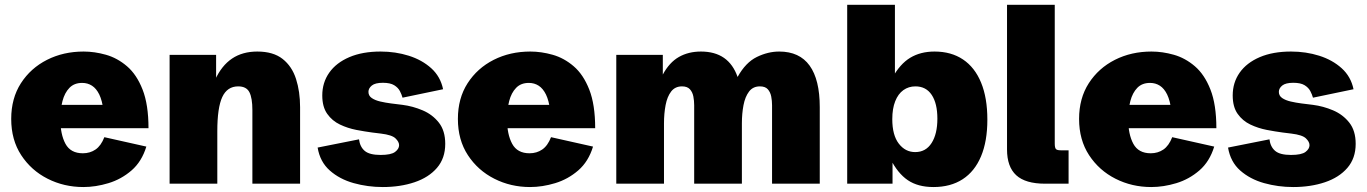

<svg xmlns="http://www.w3.org/2000/svg" viewBox="-20 -752 5596 786"><path d="M321.3 13.7Q242.2 13.7 175 -20.3Q107.9 -54.2 66.9 -116.7Q25.9 -179.2 25.9 -265.1Q25.9 -349.6 65.7 -411.4Q105.5 -473.1 172.6 -507.1Q239.7 -541 322.3 -541Q367.2 -541 413.8 -527.8Q460.4 -514.6 500 -480.7Q539.6 -446.8 563.7 -385.3Q587.9 -323.7 587.9 -227.1H151.4V-322.8H412.6L403.3 -300.8Q398.4 -340.3 386.5 -365Q374.5 -389.6 356.7 -401.1Q338.9 -412.6 316.4 -412.6Q283.7 -412.6 264.2 -392.3Q244.6 -372.1 235.8 -338.4Q227.1 -304.7 227.1 -264.2Q227.1 -202.1 248 -163.3Q269 -124.5 319.3 -124.5Q348.6 -124.5 371.1 -139.9Q393.6 -155.3 407.2 -190.4L579.1 -151.9Q560.5 -90.8 518.6 -54.4Q476.6 -18.1 424.1 -2.2Q371.6 13.7 321.3 13.7Z M674.3 0V-527.3H864.7V-403.8L860.8 -425.8Q887.2 -483.4 929.9 -512.2Q972.7 -541 1033.2 -541Q1098.6 -541 1137 -510.7Q1175.3 -480.5 1191.9 -428.7Q1208.5 -377 1208.5 -313V0H1013.2V-301.3Q1013.2 -350.6 1001 -374.5Q988.8 -398.4 955.1 -398.4Q910.2 -398.4 889.9 -354.7Q869.6 -311 869.6 -214.8V0Z M1546.9 13.7Q1485.4 13.7 1427.7 -2.4Q1370.1 -18.6 1330.1 -54Q1290 -89.4 1280.3 -147.9L1449.7 -181.6Q1453.6 -150.9 1473.1 -134.3Q1492.7 -117.7 1538.1 -117.7Q1581.1 -117.7 1597.4 -130.1Q1613.8 -142.6 1613.8 -157.7Q1613.8 -171.4 1599.1 -185.5Q1584.5 -199.7 1539.6 -205.1L1503.9 -209.5Q1474.1 -213.4 1438.7 -220.2Q1403.3 -227.1 1371.6 -242.2Q1339.8 -257.3 1319.6 -285.9Q1299.3 -314.5 1299.3 -361.3Q1299.3 -414.1 1327.9 -454.6Q1356.4 -495.1 1410.2 -518.1Q1463.9 -541 1538.1 -541Q1599.1 -541 1653.3 -523.9Q1707.5 -506.8 1745.4 -472.7Q1783.2 -438.5 1793.9 -386.7L1627.9 -352.1Q1624.5 -364.7 1617.2 -378.9Q1609.9 -393.1 1593.8 -403.1Q1577.6 -413.1 1547.4 -413.1Q1516.1 -413.1 1502.2 -401.9Q1488.3 -390.6 1488.3 -376Q1488.3 -359.9 1502 -350.6Q1515.6 -341.3 1536.9 -336.4Q1558.1 -331.5 1580.6 -328.6L1627.4 -322.8Q1669.9 -317.4 1710.2 -300.3Q1750.5 -283.2 1776.6 -250Q1802.7 -216.8 1802.7 -163.1Q1802.7 -104 1768.8 -64.7Q1734.9 -25.4 1676.8 -5.9Q1618.7 13.7 1546.9 13.7Z M2149.9 13.7Q2070.8 13.7 2003.7 -20.3Q1936.5 -54.2 1895.5 -116.7Q1854.5 -179.2 1854.5 -265.1Q1854.5 -349.6 1894.3 -411.4Q1934.1 -473.1 2001.2 -507.1Q2068.4 -541 2150.9 -541Q2195.8 -541 2242.4 -527.8Q2289.1 -514.6 2328.6 -480.7Q2368.2 -446.8 2392.3 -385.3Q2416.5 -323.7 2416.5 -227.1H1980V-322.8H2241.2L2231.9 -300.8Q2227.1 -340.3 2215.1 -365Q2203.1 -389.6 2185.3 -401.1Q2167.5 -412.6 2145 -412.6Q2112.3 -412.6 2092.8 -392.3Q2073.2 -372.1 2064.5 -338.4Q2055.7 -304.7 2055.7 -264.2Q2055.7 -202.1 2076.7 -163.3Q2097.7 -124.5 2147.9 -124.5Q2177.2 -124.5 2199.7 -139.9Q2222.2 -155.3 2235.8 -190.4L2407.7 -151.9Q2389.2 -90.8 2347.2 -54.4Q2305.2 -18.1 2252.7 -2.2Q2200.2 13.7 2149.9 13.7Z M2502.9 0V-527.3H2693.4V-446.8Q2720.2 -496.6 2759.3 -518.8Q2798.3 -541 2849.6 -541Q2906.7 -541 2944.1 -514.9Q2981.4 -488.8 2999.5 -437Q3032.7 -496.6 3078.4 -518.8Q3124 -541 3169.9 -541Q3252.9 -541 3294.4 -483.4Q3335.9 -425.8 3335.9 -313.5V0H3140.6V-321.3Q3140.6 -339.4 3137.2 -356.9Q3133.8 -374.5 3123.3 -386.5Q3112.8 -398.4 3090.8 -398.4Q3062.5 -398.4 3046.4 -377.2Q3030.3 -356 3023.7 -321.5Q3017.1 -287.1 3017.1 -247.1V0H2821.8V-321.3Q2821.8 -339.4 2818.4 -357.2Q2814.9 -375 2804.2 -386.7Q2793.5 -398.4 2772 -398.4Q2743.7 -398.4 2727.5 -377.4Q2711.4 -356.4 2704.8 -321.8Q2698.2 -287.1 2698.2 -246.6V0Z M3801.3 13.7Q3737.8 13.7 3696.3 -14.4Q3654.8 -42.5 3624.5 -103L3633.8 -102.1V0H3448.2V-732.4H3643.6V-424.8L3632.3 -432.1Q3664.1 -490.2 3706.3 -515.6Q3748.5 -541 3805.7 -541Q3874 -541 3922.4 -508.5Q3970.7 -476.1 3996.3 -413.8Q4022 -351.6 4022 -262.2Q4022 -173.8 3996.1 -112.1Q3970.2 -50.3 3920.9 -18.3Q3871.6 13.7 3801.3 13.7ZM3726.6 -129.4Q3770 -129.4 3793.7 -166.5Q3817.4 -203.6 3817.4 -266.1Q3817.4 -328.6 3794.2 -363.5Q3771 -398.4 3727.5 -398.4Q3699.7 -398.4 3678.2 -383.1Q3656.7 -367.7 3644.8 -337.6Q3632.8 -307.6 3632.8 -264.2Q3632.8 -198.7 3659.4 -164.1Q3686 -129.4 3726.6 -129.4Z M4258.3 0Q4177.7 0 4140.1 -34.7Q4102.5 -69.3 4102.5 -140.1V-732.4H4297.9V-164.1Q4297.9 -147.5 4302.5 -142.1Q4307.1 -136.7 4322.3 -136.7H4354.5V0Z M4692.9 13.7Q4613.8 13.7 4546.6 -20.3Q4479.5 -54.2 4438.5 -116.7Q4397.5 -179.2 4397.5 -265.1Q4397.5 -349.6 4437.3 -411.4Q4477.1 -473.1 4544.2 -507.1Q4611.3 -541 4693.8 -541Q4738.8 -541 4785.4 -527.8Q4832 -514.6 4871.6 -480.7Q4911.1 -446.8 4935.3 -385.3Q4959.5 -323.7 4959.5 -227.1H4522.9V-322.8H4784.2L4774.9 -300.8Q4770 -340.3 4758.1 -365Q4746.1 -389.6 4728.3 -401.1Q4710.4 -412.6 4688 -412.6Q4655.3 -412.6 4635.7 -392.3Q4616.2 -372.1 4607.4 -338.4Q4598.6 -304.7 4598.6 -264.2Q4598.6 -202.1 4619.6 -163.3Q4640.6 -124.5 4690.9 -124.5Q4720.2 -124.5 4742.7 -139.9Q4765.1 -155.3 4778.8 -190.4L4950.7 -151.9Q4932.1 -90.8 4890.1 -54.4Q4848.1 -18.1 4795.7 -2.2Q4743.2 13.7 4692.9 13.7Z M5273.9 13.7Q5212.4 13.7 5154.8 -2.4Q5097.2 -18.6 5057.1 -54Q5017.1 -89.4 5007.3 -147.9L5176.8 -181.6Q5180.7 -150.9 5200.2 -134.3Q5219.7 -117.7 5265.1 -117.7Q5308.1 -117.7 5324.5 -130.1Q5340.8 -142.6 5340.8 -157.7Q5340.8 -171.4 5326.2 -185.5Q5311.5 -199.7 5266.6 -205.1L5231 -209.5Q5201.2 -213.4 5165.8 -220.2Q5130.4 -227.1 5098.6 -242.2Q5066.9 -257.3 5046.6 -285.9Q5026.4 -314.5 5026.4 -361.3Q5026.4 -414.1 5054.9 -454.6Q5083.5 -495.1 5137.2 -518.1Q5190.9 -541 5265.1 -541Q5326.2 -541 5380.4 -523.9Q5434.6 -506.8 5472.4 -472.7Q5510.3 -438.5 5521 -386.7L5355 -352.1Q5351.6 -364.7 5344.2 -378.9Q5336.9 -393.1 5320.8 -403.1Q5304.7 -413.1 5274.4 -413.1Q5243.2 -413.1 5229.2 -401.9Q5215.3 -390.6 5215.3 -376Q5215.3 -359.9 5229 -350.6Q5242.7 -341.3 5263.9 -336.4Q5285.2 -331.5 5307.6 -328.6L5354.5 -322.8Q5397 -317.4 5437.3 -300.3Q5477.5 -283.2 5503.7 -250Q5529.8 -216.8 5529.8 -163.1Q5529.8 -104 5495.8 -64.7Q5461.9 -25.4 5403.8 -5.9Q5345.7 13.7 5273.9 13.7Z"/></svg>

Font: Schibsted Grotesk Black
Style: Regular
Weight: 900
Designer: Bakken & Baeck AS, Henrik Kongsvoll
Foundry: Schibsted ASA
Version: Version 1.100;gftools[0.9.25]